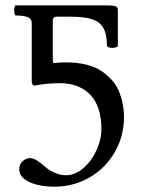

<svg xmlns="http://www.w3.org/2000/svg" viewBox="-20 -683 528 712"><path d="M51.3 -55.2Q51.3 -73.7 64 -85.2Q76.7 -96.7 92.8 -96.7Q111.8 -96.7 147.5 -64.5Q164.6 -49.3 185.5 -41.3Q206.5 -33.2 224.1 -33.2Q258.3 -33.2 288.8 -59.3Q319.3 -85.4 337.6 -125.5Q356 -165.5 356 -204.1Q356 -289.1 314.5 -331.8Q272.9 -374.5 202.6 -374.5Q152.3 -374.5 106.4 -365.2Q97.7 -367.7 97.7 -382.3V-596.7Q97.7 -614.7 81.3 -620.1Q64.9 -625.5 38.6 -625.5Q35.6 -625.5 34.2 -631.1Q32.7 -636.7 32.7 -644.5Q32.7 -651.9 34.2 -657.5Q35.6 -663.1 38.6 -663.1H377.9Q399.4 -663.1 408.2 -659.9Q417 -656.7 417 -647V-514.6Q417 -510.3 410.6 -507.8Q404.3 -505.4 396 -505.4Q388.2 -505.4 382.3 -507.8Q376.5 -510.3 376.5 -514.6Q376.5 -558.1 362.1 -581.1Q347.7 -604 318.8 -612.5Q290 -621.1 240.7 -621.1H189Q183.1 -621.1 179.4 -617.2Q175.8 -613.3 175.8 -607.4V-460.4Q175.8 -449.2 181.2 -449.2Q198.2 -451.7 222.7 -451.7Q310.5 -451.7 358.9 -417.7Q407.2 -383.8 423.6 -338.6Q439.9 -293.5 439.9 -249.5Q439.9 -178.7 405.8 -119.1Q371.6 -59.6 312.3 -25.1Q252.9 9.3 181.6 9.3Q147 9.3 117.2 2Q87.4 -5.4 69.3 -20Q51.3 -34.7 51.3 -55.2Z"/></svg>

Font: JuniusX
Style: Regular
Weight: 400
Designer: Peter S. Baker
Foundry: Briery Creek Software
Version: Version 1.004